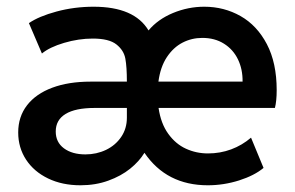

<svg xmlns="http://www.w3.org/2000/svg" viewBox="-20 -549 886 577"><path d="M34.7 -150.9Q34.7 -198.2 61.3 -232.7Q87.9 -267.1 137 -285.4Q186 -303.7 252.4 -303.7H361.3Q361.3 -347.7 356.7 -372.8Q352.1 -397.9 329.8 -415.5Q307.6 -433.1 258.8 -433.1Q216.3 -433.1 172.6 -420.2Q128.9 -407.2 106 -388.2L66.9 -479.5Q96.7 -500 150.1 -514.4Q203.6 -528.8 261.2 -528.8Q383.8 -528.8 426.3 -457.5Q454.6 -491.2 500 -510Q545.4 -528.8 593.8 -528.8Q653.3 -528.8 702.9 -500.7Q752.4 -472.7 782 -416.3Q811.5 -359.9 811.5 -278.3Q811.5 -245.6 806.2 -224.6H456.5Q463.4 -177.7 485.6 -147Q507.8 -116.2 538.8 -102.1Q569.8 -87.9 605 -87.9Q641.6 -87.9 674.6 -100.1Q707.5 -112.3 734.4 -135.3L772 -44.4Q744.6 -21.5 698.5 -6.8Q652.3 7.8 604.5 7.8Q480.5 7.8 414.1 -89.8Q398.4 -64 371.1 -42Q343.8 -20 305.4 -6.1Q267.1 7.8 221.7 7.8Q167 7.8 124.5 -12.7Q82 -33.2 58.3 -69.3Q34.7 -105.5 34.7 -150.9ZM236.8 -85Q270 -85 298.6 -98.6Q327.1 -112.3 344.2 -137.5Q361.3 -162.6 361.3 -195.3V-224.6H264.6Q206.5 -224.6 177 -206.5Q147.5 -188.5 147.5 -153.8Q147.5 -121.6 172.1 -103.3Q196.8 -85 236.8 -85ZM709 -303.7Q709.5 -340.8 695.1 -370.6Q680.7 -400.4 653.1 -417.7Q625.5 -435.1 587.9 -435.1Q556.2 -435.1 528.6 -420.9Q501 -406.7 481.4 -377.2Q461.9 -347.7 456.1 -303.7Z"/></svg>

Font: Reddit Sans SemiBold
Style: Regular
Weight: 600
Designer: Stephen Hutchings
Foundry: Reddit
Version: Version 1.013